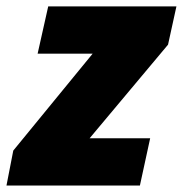

<svg xmlns="http://www.w3.org/2000/svg" viewBox="-40 -573 565 593"><path d="M392.1 0H-20L1 -107.9L246.1 -407.2H76.2L108.9 -553.2H504.9L479 -435.1L236.8 -146H423.8Z"/></svg>

Font: TypoPRO Open Sans
Style: Italic
Weight: 800
Italic angle: -12°
Foundry: Ascender Corporation
Version: Version 1.10